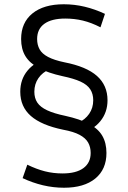

<svg xmlns="http://www.w3.org/2000/svg" viewBox="-20 -760 599 900"><path d="M347 -185Q379 -199 398 -226.5Q417 -254 417 -290Q417 -320 403 -341.5Q389 -363 357.5 -377.5Q326 -392 273 -403Q205 -418 162 -441Q119 -464 99 -497Q79 -530 79 -577Q79 -654 132 -697Q185 -740 279 -740Q329 -740 377 -728.5Q425 -717 472 -695L451 -632Q408 -654 368.5 -663.5Q329 -673 286 -673Q222 -673 188 -648.5Q154 -624 154 -577Q154 -550 165.5 -529Q177 -508 205.5 -493Q234 -478 282 -468Q385 -448 434.5 -404Q484 -360 484 -290Q484 -233 450 -191.5Q416 -150 354 -132ZM280 120Q230 120 181.5 108.5Q133 97 86 75L108 12Q151 33 190.5 43Q230 53 273 53Q337 53 371 28Q405 3 405 -43Q405 -71 393 -92Q381 -113 353 -128Q325 -143 276 -152Q174 -173 124.5 -216.5Q75 -260 75 -330Q75 -388 109 -429Q143 -470 204 -488L212 -435Q179 -421 160 -393.5Q141 -366 141 -330Q141 -300 155 -279Q169 -258 201 -243Q233 -228 286 -217Q354 -202 397 -179.5Q440 -157 459.5 -123.5Q479 -90 479 -43Q479 34 426.5 77Q374 120 280 120Z"/></svg>

Font: M PLUS 1 Thin
Style: Regular
Weight: 400
Version: Version 1.001